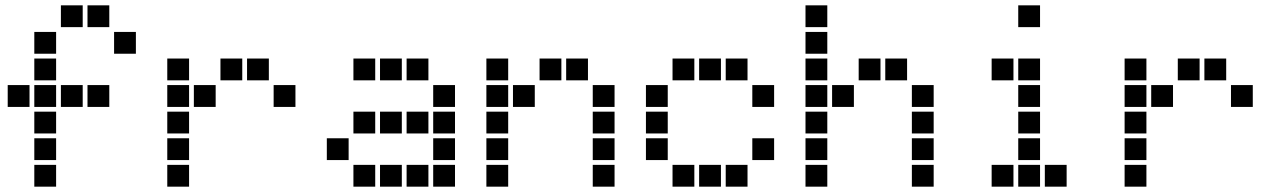

<svg xmlns="http://www.w3.org/2000/svg" viewBox="-20 -711 4840 722"><path d="M210 -691Q209 -691 209 -691Q209 -691 209 -690V-610Q209 -609 209 -609Q209 -609 210 -609H290Q291 -609 291 -609Q291 -609 291 -610V-690Q291 -691 291 -691Q291 -691 290 -691ZM310 -691Q309 -691 309 -691Q309 -691 309 -690V-610Q309 -609 309 -609Q309 -609 310 -609H390Q391 -609 391 -609Q391 -609 391 -610V-690Q391 -691 391 -691Q391 -691 390 -691ZM110 -591Q109 -591 109 -591Q109 -591 109 -590V-510Q109 -509 109 -509Q109 -509 110 -509H190Q191 -509 191 -509Q191 -509 191 -510V-590Q191 -591 191 -591Q191 -591 190 -591ZM410 -591Q409 -591 409 -591Q409 -591 409 -590V-510Q409 -509 409 -509Q409 -509 410 -509H490Q491 -509 491 -509Q491 -509 491 -510V-590Q491 -591 491 -591Q491 -591 490 -591ZM110 -491Q109 -491 109 -491Q109 -491 109 -490V-410Q109 -409 109 -409Q109 -409 110 -409H190Q191 -409 191 -409Q191 -409 191 -410V-490Q191 -491 191 -491Q191 -491 190 -491ZM10 -391Q9 -391 9 -391Q9 -391 9 -390V-310Q9 -309 9 -309Q9 -309 10 -309H90Q91 -309 91 -309Q91 -309 91 -310V-390Q91 -391 91 -391Q91 -391 90 -391ZM110 -391Q109 -391 109 -391Q109 -391 109 -390V-310Q109 -309 109 -309Q109 -309 110 -309H190Q191 -309 191 -309Q191 -309 191 -310V-390Q191 -391 191 -391Q191 -391 190 -391ZM210 -391Q209 -391 209 -391Q209 -391 209 -390V-310Q209 -309 209 -309Q209 -309 210 -309H290Q291 -309 291 -309Q291 -309 291 -310V-390Q291 -391 291 -391Q291 -391 290 -391ZM310 -391Q309 -391 309 -391Q309 -391 309 -390V-310Q309 -309 309 -309Q309 -309 310 -309H390Q391 -309 391 -309Q391 -309 391 -310V-390Q391 -391 391 -391Q391 -391 390 -391ZM110 -291Q109 -291 109 -291Q109 -291 109 -290V-210Q109 -209 109 -209Q109 -209 110 -209H190Q191 -209 191 -209Q191 -209 191 -210V-290Q191 -291 191 -291Q191 -291 190 -291ZM110 -191Q109 -191 109 -191Q109 -191 109 -190V-110Q109 -109 109 -109Q109 -109 110 -109H190Q191 -109 191 -109Q191 -109 191 -110V-190Q191 -191 191 -191Q191 -191 190 -191ZM110 -91Q109 -91 109 -91Q109 -91 109 -90V-10Q109 -9 109 -9Q109 -9 110 -9H190Q191 -9 191 -9Q191 -9 191 -10V-90Q191 -91 191 -91Q191 -91 190 -91Z M610 -491Q609 -491 609 -491Q609 -491 609 -490V-410Q609 -409 609 -409Q609 -409 610 -409H690Q691 -409 691 -409Q691 -409 691 -410V-490Q691 -491 691 -491Q691 -491 690 -491ZM810 -491Q809 -491 809 -491Q809 -491 809 -490V-410Q809 -409 809 -409Q809 -409 810 -409H890Q891 -409 891 -409Q891 -409 891 -410V-490Q891 -491 891 -491Q891 -491 890 -491ZM910 -491Q909 -491 909 -491Q909 -491 909 -490V-410Q909 -409 909 -409Q909 -409 910 -409H990Q991 -409 991 -409Q991 -409 991 -410V-490Q991 -491 991 -491Q991 -491 990 -491ZM610 -391Q609 -391 609 -391Q609 -391 609 -390V-310Q609 -309 609 -309Q609 -309 610 -309H690Q691 -309 691 -309Q691 -309 691 -310V-390Q691 -391 691 -391Q691 -391 690 -391ZM710 -391Q709 -391 709 -391Q709 -391 709 -390V-310Q709 -309 709 -309Q709 -309 710 -309H790Q791 -309 791 -309Q791 -309 791 -310V-390Q791 -391 791 -391Q791 -391 790 -391ZM1010 -391Q1009 -391 1009 -391Q1009 -391 1009 -390V-310Q1009 -309 1009 -309Q1009 -309 1010 -309H1090Q1091 -309 1091 -309Q1091 -309 1091 -310V-390Q1091 -391 1091 -391Q1091 -391 1090 -391ZM610 -291Q609 -291 609 -291Q609 -291 609 -290V-210Q609 -209 609 -209Q609 -209 610 -209H690Q691 -209 691 -209Q691 -209 691 -210V-290Q691 -291 691 -291Q691 -291 690 -291ZM610 -191Q609 -191 609 -191Q609 -191 609 -190V-110Q609 -109 609 -109Q609 -109 610 -109H690Q691 -109 691 -109Q691 -109 691 -110V-190Q691 -191 691 -191Q691 -191 690 -191ZM610 -91Q609 -91 609 -91Q609 -91 609 -90V-10Q609 -9 609 -9Q609 -9 610 -9H690Q691 -9 691 -9Q691 -9 691 -10V-90Q691 -91 691 -91Q691 -91 690 -91Z M1310 -491Q1309 -491 1309 -491Q1309 -491 1309 -490V-410Q1309 -409 1309 -409Q1309 -409 1310 -409H1390Q1391 -409 1391 -409Q1391 -409 1391 -410V-490Q1391 -491 1391 -491Q1391 -491 1390 -491ZM1410 -491Q1409 -491 1409 -491Q1409 -491 1409 -490V-410Q1409 -409 1409 -409Q1409 -409 1410 -409H1490Q1491 -409 1491 -409Q1491 -409 1491 -410V-490Q1491 -491 1491 -491Q1491 -491 1490 -491ZM1510 -491Q1509 -491 1509 -491Q1509 -491 1509 -490V-410Q1509 -409 1509 -409Q1509 -409 1510 -409H1590Q1591 -409 1591 -409Q1591 -409 1591 -410V-490Q1591 -491 1591 -491Q1591 -491 1590 -491ZM1610 -391Q1609 -391 1609 -391Q1609 -391 1609 -390V-310Q1609 -309 1609 -309Q1609 -309 1610 -309H1690Q1691 -309 1691 -309Q1691 -309 1691 -310V-390Q1691 -391 1691 -391Q1691 -391 1690 -391ZM1310 -291Q1309 -291 1309 -291Q1309 -291 1309 -290V-210Q1309 -209 1309 -209Q1309 -209 1310 -209H1390Q1391 -209 1391 -209Q1391 -209 1391 -210V-290Q1391 -291 1391 -291Q1391 -291 1390 -291ZM1410 -291Q1409 -291 1409 -291Q1409 -291 1409 -290V-210Q1409 -209 1409 -209Q1409 -209 1410 -209H1490Q1491 -209 1491 -209Q1491 -209 1491 -210V-290Q1491 -291 1491 -291Q1491 -291 1490 -291ZM1510 -291Q1509 -291 1509 -291Q1509 -291 1509 -290V-210Q1509 -209 1509 -209Q1509 -209 1510 -209H1590Q1591 -209 1591 -209Q1591 -209 1591 -210V-290Q1591 -291 1591 -291Q1591 -291 1590 -291ZM1610 -291Q1609 -291 1609 -291Q1609 -291 1609 -290V-210Q1609 -209 1609 -209Q1609 -209 1610 -209H1690Q1691 -209 1691 -209Q1691 -209 1691 -210V-290Q1691 -291 1691 -291Q1691 -291 1690 -291ZM1210 -191Q1209 -191 1209 -191Q1209 -191 1209 -190V-110Q1209 -109 1209 -109Q1209 -109 1210 -109H1290Q1291 -109 1291 -109Q1291 -109 1291 -110V-190Q1291 -191 1291 -191Q1291 -191 1290 -191ZM1610 -191Q1609 -191 1609 -191Q1609 -191 1609 -190V-110Q1609 -109 1609 -109Q1609 -109 1610 -109H1690Q1691 -109 1691 -109Q1691 -109 1691 -110V-190Q1691 -191 1691 -191Q1691 -191 1690 -191ZM1310 -91Q1309 -91 1309 -91Q1309 -91 1309 -90V-10Q1309 -9 1309 -9Q1309 -9 1310 -9H1390Q1391 -9 1391 -9Q1391 -9 1391 -10V-90Q1391 -91 1391 -91Q1391 -91 1390 -91ZM1410 -91Q1409 -91 1409 -91Q1409 -91 1409 -90V-10Q1409 -9 1409 -9Q1409 -9 1410 -9H1490Q1491 -9 1491 -9Q1491 -9 1491 -10V-90Q1491 -91 1491 -91Q1491 -91 1490 -91ZM1510 -91Q1509 -91 1509 -91Q1509 -91 1509 -90V-10Q1509 -9 1509 -9Q1509 -9 1510 -9H1590Q1591 -9 1591 -9Q1591 -9 1591 -10V-90Q1591 -91 1591 -91Q1591 -91 1590 -91ZM1610 -91Q1609 -91 1609 -91Q1609 -91 1609 -90V-10Q1609 -9 1609 -9Q1609 -9 1610 -9H1690Q1691 -9 1691 -9Q1691 -9 1691 -10V-90Q1691 -91 1691 -91Q1691 -91 1690 -91Z M1810 -491Q1809 -491 1809 -491Q1809 -491 1809 -490V-410Q1809 -409 1809 -409Q1809 -409 1810 -409H1890Q1891 -409 1891 -409Q1891 -409 1891 -410V-490Q1891 -491 1891 -491Q1891 -491 1890 -491ZM2010 -491Q2009 -491 2009 -491Q2009 -491 2009 -490V-410Q2009 -409 2009 -409Q2009 -409 2010 -409H2090Q2091 -409 2091 -409Q2091 -409 2091 -410V-490Q2091 -491 2091 -491Q2091 -491 2090 -491ZM2110 -491Q2109 -491 2109 -491Q2109 -491 2109 -490V-410Q2109 -409 2109 -409Q2109 -409 2110 -409H2190Q2191 -409 2191 -409Q2191 -409 2191 -410V-490Q2191 -491 2191 -491Q2191 -491 2190 -491ZM1810 -391Q1809 -391 1809 -391Q1809 -391 1809 -390V-310Q1809 -309 1809 -309Q1809 -309 1810 -309H1890Q1891 -309 1891 -309Q1891 -309 1891 -310V-390Q1891 -391 1891 -391Q1891 -391 1890 -391ZM1910 -391Q1909 -391 1909 -391Q1909 -391 1909 -390V-310Q1909 -309 1909 -309Q1909 -309 1910 -309H1990Q1991 -309 1991 -309Q1991 -309 1991 -310V-390Q1991 -391 1991 -391Q1991 -391 1990 -391ZM2210 -391Q2209 -391 2209 -391Q2209 -391 2209 -390V-310Q2209 -309 2209 -309Q2209 -309 2210 -309H2290Q2291 -309 2291 -309Q2291 -309 2291 -310V-390Q2291 -391 2291 -391Q2291 -391 2290 -391ZM1810 -291Q1809 -291 1809 -291Q1809 -291 1809 -290V-210Q1809 -209 1809 -209Q1809 -209 1810 -209H1890Q1891 -209 1891 -209Q1891 -209 1891 -210V-290Q1891 -291 1891 -291Q1891 -291 1890 -291ZM2210 -291Q2209 -291 2209 -291Q2209 -291 2209 -290V-210Q2209 -209 2209 -209Q2209 -209 2210 -209H2290Q2291 -209 2291 -209Q2291 -209 2291 -210V-290Q2291 -291 2291 -291Q2291 -291 2290 -291ZM1810 -191Q1809 -191 1809 -191Q1809 -191 1809 -190V-110Q1809 -109 1809 -109Q1809 -109 1810 -109H1890Q1891 -109 1891 -109Q1891 -109 1891 -110V-190Q1891 -191 1891 -191Q1891 -191 1890 -191ZM2210 -191Q2209 -191 2209 -191Q2209 -191 2209 -190V-110Q2209 -109 2209 -109Q2209 -109 2210 -109H2290Q2291 -109 2291 -109Q2291 -109 2291 -110V-190Q2291 -191 2291 -191Q2291 -191 2290 -191ZM1810 -91Q1809 -91 1809 -91Q1809 -91 1809 -90V-10Q1809 -9 1809 -9Q1809 -9 1810 -9H1890Q1891 -9 1891 -9Q1891 -9 1891 -10V-90Q1891 -91 1891 -91Q1891 -91 1890 -91ZM2210 -91Q2209 -91 2209 -91Q2209 -91 2209 -90V-10Q2209 -9 2209 -9Q2209 -9 2210 -9H2290Q2291 -9 2291 -9Q2291 -9 2291 -10V-90Q2291 -91 2291 -91Q2291 -91 2290 -91Z M2510 -491Q2509 -491 2509 -491Q2509 -491 2509 -490V-410Q2509 -409 2509 -409Q2509 -409 2510 -409H2590Q2591 -409 2591 -409Q2591 -409 2591 -410V-490Q2591 -491 2591 -491Q2591 -491 2590 -491ZM2610 -491Q2609 -491 2609 -491Q2609 -491 2609 -490V-410Q2609 -409 2609 -409Q2609 -409 2610 -409H2690Q2691 -409 2691 -409Q2691 -409 2691 -410V-490Q2691 -491 2691 -491Q2691 -491 2690 -491ZM2710 -491Q2709 -491 2709 -491Q2709 -491 2709 -490V-410Q2709 -409 2709 -409Q2709 -409 2710 -409H2790Q2791 -409 2791 -409Q2791 -409 2791 -410V-490Q2791 -491 2791 -491Q2791 -491 2790 -491ZM2410 -391Q2409 -391 2409 -391Q2409 -391 2409 -390V-310Q2409 -309 2409 -309Q2409 -309 2410 -309H2490Q2491 -309 2491 -309Q2491 -309 2491 -310V-390Q2491 -391 2491 -391Q2491 -391 2490 -391ZM2810 -391Q2809 -391 2809 -391Q2809 -391 2809 -390V-310Q2809 -309 2809 -309Q2809 -309 2810 -309H2890Q2891 -309 2891 -309Q2891 -309 2891 -310V-390Q2891 -391 2891 -391Q2891 -391 2890 -391ZM2410 -291Q2409 -291 2409 -291Q2409 -291 2409 -290V-210Q2409 -209 2409 -209Q2409 -209 2410 -209H2490Q2491 -209 2491 -209Q2491 -209 2491 -210V-290Q2491 -291 2491 -291Q2491 -291 2490 -291ZM2410 -191Q2409 -191 2409 -191Q2409 -191 2409 -190V-110Q2409 -109 2409 -109Q2409 -109 2410 -109H2490Q2491 -109 2491 -109Q2491 -109 2491 -110V-190Q2491 -191 2491 -191Q2491 -191 2490 -191ZM2810 -191Q2809 -191 2809 -191Q2809 -191 2809 -190V-110Q2809 -109 2809 -109Q2809 -109 2810 -109H2890Q2891 -109 2891 -109Q2891 -109 2891 -110V-190Q2891 -191 2891 -191Q2891 -191 2890 -191ZM2510 -91Q2509 -91 2509 -91Q2509 -91 2509 -90V-10Q2509 -9 2509 -9Q2509 -9 2510 -9H2590Q2591 -9 2591 -9Q2591 -9 2591 -10V-90Q2591 -91 2591 -91Q2591 -91 2590 -91ZM2610 -91Q2609 -91 2609 -91Q2609 -91 2609 -90V-10Q2609 -9 2609 -9Q2609 -9 2610 -9H2690Q2691 -9 2691 -9Q2691 -9 2691 -10V-90Q2691 -91 2691 -91Q2691 -91 2690 -91ZM2710 -91Q2709 -91 2709 -91Q2709 -91 2709 -90V-10Q2709 -9 2709 -9Q2709 -9 2710 -9H2790Q2791 -9 2791 -9Q2791 -9 2791 -10V-90Q2791 -91 2791 -91Q2791 -91 2790 -91Z M3010 -691Q3009 -691 3009 -691Q3009 -691 3009 -690V-610Q3009 -609 3009 -609Q3009 -609 3010 -609H3090Q3091 -609 3091 -609Q3091 -609 3091 -610V-690Q3091 -691 3091 -691Q3091 -691 3090 -691ZM3010 -591Q3009 -591 3009 -591Q3009 -591 3009 -590V-510Q3009 -509 3009 -509Q3009 -509 3010 -509H3090Q3091 -509 3091 -509Q3091 -509 3091 -510V-590Q3091 -591 3091 -591Q3091 -591 3090 -591ZM3010 -491Q3009 -491 3009 -491Q3009 -491 3009 -490V-410Q3009 -409 3009 -409Q3009 -409 3010 -409H3090Q3091 -409 3091 -409Q3091 -409 3091 -410V-490Q3091 -491 3091 -491Q3091 -491 3090 -491ZM3210 -491Q3209 -491 3209 -491Q3209 -491 3209 -490V-410Q3209 -409 3209 -409Q3209 -409 3210 -409H3290Q3291 -409 3291 -409Q3291 -409 3291 -410V-490Q3291 -491 3291 -491Q3291 -491 3290 -491ZM3310 -491Q3309 -491 3309 -491Q3309 -491 3309 -490V-410Q3309 -409 3309 -409Q3309 -409 3310 -409H3390Q3391 -409 3391 -409Q3391 -409 3391 -410V-490Q3391 -491 3391 -491Q3391 -491 3390 -491ZM3010 -391Q3009 -391 3009 -391Q3009 -391 3009 -390V-310Q3009 -309 3009 -309Q3009 -309 3010 -309H3090Q3091 -309 3091 -309Q3091 -309 3091 -310V-390Q3091 -391 3091 -391Q3091 -391 3090 -391ZM3110 -391Q3109 -391 3109 -391Q3109 -391 3109 -390V-310Q3109 -309 3109 -309Q3109 -309 3110 -309H3190Q3191 -309 3191 -309Q3191 -309 3191 -310V-390Q3191 -391 3191 -391Q3191 -391 3190 -391ZM3410 -391Q3409 -391 3409 -391Q3409 -391 3409 -390V-310Q3409 -309 3409 -309Q3409 -309 3410 -309H3490Q3491 -309 3491 -309Q3491 -309 3491 -310V-390Q3491 -391 3491 -391Q3491 -391 3490 -391ZM3010 -291Q3009 -291 3009 -291Q3009 -291 3009 -290V-210Q3009 -209 3009 -209Q3009 -209 3010 -209H3090Q3091 -209 3091 -209Q3091 -209 3091 -210V-290Q3091 -291 3091 -291Q3091 -291 3090 -291ZM3410 -291Q3409 -291 3409 -291Q3409 -291 3409 -290V-210Q3409 -209 3409 -209Q3409 -209 3410 -209H3490Q3491 -209 3491 -209Q3491 -209 3491 -210V-290Q3491 -291 3491 -291Q3491 -291 3490 -291ZM3010 -191Q3009 -191 3009 -191Q3009 -191 3009 -190V-110Q3009 -109 3009 -109Q3009 -109 3010 -109H3090Q3091 -109 3091 -109Q3091 -109 3091 -110V-190Q3091 -191 3091 -191Q3091 -191 3090 -191ZM3410 -191Q3409 -191 3409 -191Q3409 -191 3409 -190V-110Q3409 -109 3409 -109Q3409 -109 3410 -109H3490Q3491 -109 3491 -109Q3491 -109 3491 -110V-190Q3491 -191 3491 -191Q3491 -191 3490 -191ZM3010 -91Q3009 -91 3009 -91Q3009 -91 3009 -90V-10Q3009 -9 3009 -9Q3009 -9 3010 -9H3090Q3091 -9 3091 -9Q3091 -9 3091 -10V-90Q3091 -91 3091 -91Q3091 -91 3090 -91ZM3410 -91Q3409 -91 3409 -91Q3409 -91 3409 -90V-10Q3409 -9 3409 -9Q3409 -9 3410 -9H3490Q3491 -9 3491 -9Q3491 -9 3491 -10V-90Q3491 -91 3491 -91Q3491 -91 3490 -91Z M3810 -691Q3809 -691 3809 -691Q3809 -691 3809 -690V-610Q3809 -609 3809 -609Q3809 -609 3810 -609H3890Q3891 -609 3891 -609Q3891 -609 3891 -610V-690Q3891 -691 3891 -691Q3891 -691 3890 -691ZM3710 -491Q3709 -491 3709 -491Q3709 -491 3709 -490V-410Q3709 -409 3709 -409Q3709 -409 3710 -409H3790Q3791 -409 3791 -409Q3791 -409 3791 -410V-490Q3791 -491 3791 -491Q3791 -491 3790 -491ZM3810 -491Q3809 -491 3809 -491Q3809 -491 3809 -490V-410Q3809 -409 3809 -409Q3809 -409 3810 -409H3890Q3891 -409 3891 -409Q3891 -409 3891 -410V-490Q3891 -491 3891 -491Q3891 -491 3890 -491ZM3810 -391Q3809 -391 3809 -391Q3809 -391 3809 -390V-310Q3809 -309 3809 -309Q3809 -309 3810 -309H3890Q3891 -309 3891 -309Q3891 -309 3891 -310V-390Q3891 -391 3891 -391Q3891 -391 3890 -391ZM3810 -291Q3809 -291 3809 -291Q3809 -291 3809 -290V-210Q3809 -209 3809 -209Q3809 -209 3810 -209H3890Q3891 -209 3891 -209Q3891 -209 3891 -210V-290Q3891 -291 3891 -291Q3891 -291 3890 -291ZM3810 -191Q3809 -191 3809 -191Q3809 -191 3809 -190V-110Q3809 -109 3809 -109Q3809 -109 3810 -109H3890Q3891 -109 3891 -109Q3891 -109 3891 -110V-190Q3891 -191 3891 -191Q3891 -191 3890 -191ZM3710 -91Q3709 -91 3709 -91Q3709 -91 3709 -90V-10Q3709 -9 3709 -9Q3709 -9 3710 -9H3790Q3791 -9 3791 -9Q3791 -9 3791 -10V-90Q3791 -91 3791 -91Q3791 -91 3790 -91ZM3810 -91Q3809 -91 3809 -91Q3809 -91 3809 -90V-10Q3809 -9 3809 -9Q3809 -9 3810 -9H3890Q3891 -9 3891 -9Q3891 -9 3891 -10V-90Q3891 -91 3891 -91Q3891 -91 3890 -91ZM3910 -91Q3909 -91 3909 -91Q3909 -91 3909 -90V-10Q3909 -9 3909 -9Q3909 -9 3910 -9H3990Q3991 -9 3991 -9Q3991 -9 3991 -10V-90Q3991 -91 3991 -91Q3991 -91 3990 -91Z M4210 -491Q4209 -491 4209 -491Q4209 -491 4209 -490V-410Q4209 -409 4209 -409Q4209 -409 4210 -409H4290Q4291 -409 4291 -409Q4291 -409 4291 -410V-490Q4291 -491 4291 -491Q4291 -491 4290 -491ZM4410 -491Q4409 -491 4409 -491Q4409 -491 4409 -490V-410Q4409 -409 4409 -409Q4409 -409 4410 -409H4490Q4491 -409 4491 -409Q4491 -409 4491 -410V-490Q4491 -491 4491 -491Q4491 -491 4490 -491ZM4510 -491Q4509 -491 4509 -491Q4509 -491 4509 -490V-410Q4509 -409 4509 -409Q4509 -409 4510 -409H4590Q4591 -409 4591 -409Q4591 -409 4591 -410V-490Q4591 -491 4591 -491Q4591 -491 4590 -491ZM4210 -391Q4209 -391 4209 -391Q4209 -391 4209 -390V-310Q4209 -309 4209 -309Q4209 -309 4210 -309H4290Q4291 -309 4291 -309Q4291 -309 4291 -310V-390Q4291 -391 4291 -391Q4291 -391 4290 -391ZM4310 -391Q4309 -391 4309 -391Q4309 -391 4309 -390V-310Q4309 -309 4309 -309Q4309 -309 4310 -309H4390Q4391 -309 4391 -309Q4391 -309 4391 -310V-390Q4391 -391 4391 -391Q4391 -391 4390 -391ZM4610 -391Q4609 -391 4609 -391Q4609 -391 4609 -390V-310Q4609 -309 4609 -309Q4609 -309 4610 -309H4690Q4691 -309 4691 -309Q4691 -309 4691 -310V-390Q4691 -391 4691 -391Q4691 -391 4690 -391ZM4210 -291Q4209 -291 4209 -291Q4209 -291 4209 -290V-210Q4209 -209 4209 -209Q4209 -209 4210 -209H4290Q4291 -209 4291 -209Q4291 -209 4291 -210V-290Q4291 -291 4291 -291Q4291 -291 4290 -291ZM4210 -191Q4209 -191 4209 -191Q4209 -191 4209 -190V-110Q4209 -109 4209 -109Q4209 -109 4210 -109H4290Q4291 -109 4291 -109Q4291 -109 4291 -110V-190Q4291 -191 4291 -191Q4291 -191 4290 -191ZM4210 -91Q4209 -91 4209 -91Q4209 -91 4209 -90V-10Q4209 -9 4209 -9Q4209 -9 4210 -9H4290Q4291 -9 4291 -9Q4291 -9 4291 -10V-90Q4291 -91 4291 -91Q4291 -91 4290 -91Z"/></svg>

Font: Doto Black ExtraBold
Style: Regular
Weight: 800
Monospace: yes
Version: Version 1.000